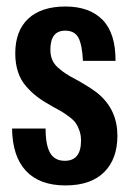

<svg xmlns="http://www.w3.org/2000/svg" viewBox="-20 -560 400 590"><path d="M181.2 9.8Q101.6 9.8 59.8 -34.9Q18.1 -79.6 17.1 -165H120.1Q120.1 -114.3 134 -90.1Q147.9 -65.9 179.2 -65.9Q229 -65.9 229 -127.9Q229 -144.5 224.1 -158.4Q219.2 -172.4 213.1 -181.4Q207 -190.4 193.4 -200.7Q179.7 -210.9 170.4 -216.6Q161.1 -222.2 141.1 -232.9Q114.3 -247.6 95.7 -261.5Q77.1 -275.4 60.3 -294.7Q43.5 -314 35.2 -339.4Q26.9 -364.7 26.9 -396Q26.9 -465.3 66.9 -502.7Q106.9 -540 181.2 -540Q254.9 -540 295.2 -499Q335.4 -458 335 -373H234.9Q232.4 -423.3 220.7 -444.6Q209 -465.8 180.2 -465.8Q134.8 -465.8 134.8 -407.2Q134.8 -390.1 140.4 -376.5Q146 -362.8 158.9 -351.6Q171.9 -340.3 183.6 -332.8Q195.3 -325.2 216.8 -314Q264.6 -287.1 284.2 -270Q340.8 -220.7 340.8 -143.1Q340.8 -71.3 299.8 -30.8Q258.8 9.8 181.2 9.8Z"/></svg>

Font: Lumene Sans Condensed
Style: Bold
Weight: 600
Width: 3
Designer: Deni Anggara
Version: Version 1.003;Glyphs 3.1.2 (3151)